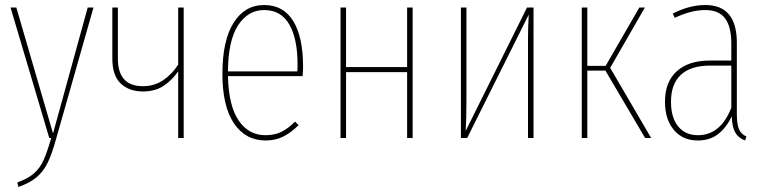

<svg xmlns="http://www.w3.org/2000/svg" viewBox="-20 -549 3047 764"><path d="M204 1Q187 63 170 98Q153 133 126 156Q99 179 53 195L49 177Q91 162 115 141Q139 120 153 89Q167 58 184 0H176L22 -519H45L191 -18L329 -519H352Z M711 -519V0H689V-265Q663 -228 629.5 -206.5Q596 -185 549 -185Q494 -185 460.5 -216.5Q427 -248 427 -316V-519H449V-316Q449 -206 549 -206Q594 -206 629.5 -230Q665 -254 689 -292V-519Z M1184 -246H887Q890 -127 930 -69Q970 -11 1036 -11Q1072 -11 1099 -24Q1126 -37 1154 -65L1168 -51Q1138 -21 1107 -5.5Q1076 10 1037 10Q957 10 911 -58Q865 -126 865 -255Q865 -388 909.5 -458.5Q954 -529 1031 -529Q1108 -529 1147 -465Q1186 -401 1186 -284Q1186 -268 1184 -246ZM1164 -292Q1164 -395 1131 -452Q1098 -509 1031 -509Q967 -509 927.5 -448.5Q888 -388 887 -265H1163Q1164 -273 1164 -292Z M1600 0V-262H1357V0H1335V-519H1357V-282H1600V-519H1622V0Z M2103 0H2081V-394Q2081 -442 2084 -491L1839 0H1814V-519H1836V-146Q1836 -73 1833 -28L2077 -519H2103Z M2546 -519 2408 -279 2571 0H2547L2389 -268H2317V0H2295V-519H2317V-287H2390L2524 -519Z M2950 -6 2945 10Q2918 0 2905.5 -22Q2893 -44 2892 -86Q2868 -38 2835.5 -14Q2803 10 2757 10Q2696 10 2661 -32.5Q2626 -75 2626 -144Q2626 -223 2673 -265.5Q2720 -308 2804 -308H2890V-377Q2890 -442 2865.5 -475.5Q2841 -509 2786 -509Q2730 -509 2665 -478L2657 -495Q2723 -529 2787 -529Q2912 -529 2912 -379V-96Q2912 -55 2920.5 -35Q2929 -15 2950 -6ZM2890 -120V-288H2806Q2729 -288 2689.5 -251.5Q2650 -215 2650 -144Q2650 -81 2678.5 -46Q2707 -11 2757 -11Q2847 -11 2890 -120Z"/></svg>

Font: Fira Sans Extra Condensed Thin
Style: Regular
Weight: 250
Width: 1
Designer: Carrois Corporate & Edenspiekermann AG
Foundry: Carrois Corporate GbR & Edenspiekermann AG
Version: Version 4.203